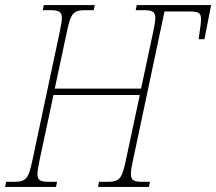

<svg xmlns="http://www.w3.org/2000/svg" viewBox="-40 -734 849 754"><path d="M-20 0H180L184 -20H153C120 -20 107 -25 107 -51C107 -64 111 -82 116 -108L170 -361H509L455 -108C439 -31 430 -20 380 -20H349L345 0H545L549 -20H520C487 -20 474 -25 474 -51C474 -64 477 -82 483 -108L606 -689H704C749 -689 754 -680 747 -630L740 -580H763L789 -714H497L493 -694H524C557 -694 570 -689 570 -663C570 -650 566 -632 561 -606L514 -386H175L222 -606C238 -683 247 -694 297 -694H328L332 -714H132L128 -694H157C190 -694 203 -689 203 -663C203 -650 199 -632 194 -606L88 -108C72 -31 63 -20 13 -20H-16Z"/></svg>

Font: Noto Serif Condensed Thin
Style: Italic
Weight: 100
Width: 3
Italic angle: -12°
Designer: Monotype Design Team
Foundry: Monotype Imaging Inc.
Version: Version 2.013